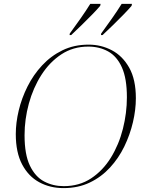

<svg xmlns="http://www.w3.org/2000/svg" viewBox="-20 -954 740 985"><path d="M306 11Q237 11 181.5 -19Q126 -49 93.5 -110.5Q61 -172 61 -266Q61 -324 76 -387Q91 -450 121 -510Q151 -570 196 -618.5Q241 -667 300.5 -696Q360 -725 435 -725Q499 -725 554 -696Q609 -667 643 -606.5Q677 -546 677 -450Q677 -391 662 -327Q647 -263 618 -203Q589 -143 544.5 -94.5Q500 -46 440.5 -17.5Q381 11 306 11ZM307 1Q387 1 447.5 -39Q508 -79 549 -145.5Q590 -212 610.5 -293Q631 -374 631 -455Q631 -551 605.5 -608Q580 -665 535 -690Q490 -715 433 -715Q355 -715 294.5 -675Q234 -635 192 -569Q150 -503 128 -422.5Q106 -342 106 -260Q106 -161 133.5 -104Q161 -47 206.5 -23Q252 1 307 1ZM499 -782Q526 -819 554.5 -859.5Q583 -900 604 -934H657L655 -924Q639 -905 613.5 -879Q588 -853 559.5 -825Q531 -797 506 -774H498ZM338 -782Q365 -819 393.5 -859.5Q422 -900 443 -934H496L494 -924Q478 -905 452.5 -879Q427 -853 398.5 -825Q370 -797 345 -774H337Z"/></svg>

Font: Noto Serif Display ExtraLight
Style: Italic
Weight: 200
Italic angle: -12°
Designer: Monotype Design Team
Foundry: Monotype Imaging Inc.
Version: Version 2.009